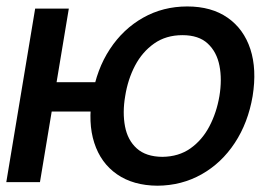

<svg xmlns="http://www.w3.org/2000/svg" viewBox="-51 -573 848 604"><path d="M332 -314.5 316.9 -222.2H25.9L41 -314.5ZM165.5 -545.9 74.7 0H-31.2L59.6 -545.9ZM444.3 11.2Q368.2 10.7 317.1 -24.7Q266.1 -60.1 245.6 -123.5Q225.1 -187 239.3 -270.5Q252.9 -355 294.7 -418.5Q336.4 -481.9 399.2 -517.3Q461.9 -552.7 538.1 -552.7Q614.3 -552.7 665 -517.3Q715.8 -481.9 736.6 -418.5Q757.3 -355 743.7 -270.5Q729.5 -187 687.7 -123.5Q646 -60.1 583.3 -24.7Q520.5 10.7 444.3 11.2ZM459.5 -79.6Q511.2 -80.1 548.1 -106.2Q585 -132.3 607.7 -175.5Q630.4 -218.8 639.2 -270.5Q647.9 -322.8 639.4 -366.2Q630.9 -409.7 602.5 -436Q574.2 -462.4 522.9 -462.4Q471.2 -462.4 433.8 -436Q396.5 -409.7 373.8 -366.5Q351.1 -323.2 342.8 -270.5Q334 -218.8 342.3 -175.3Q350.6 -131.8 379.4 -106Q408.2 -80.1 459.5 -79.6Z"/></svg>

Font: Inter Tight Medium
Style: Italic
Weight: 500
Italic angle: -9.39999°
Designer: Rasmus Andersson
Foundry: rsms
Version: Version 3.004